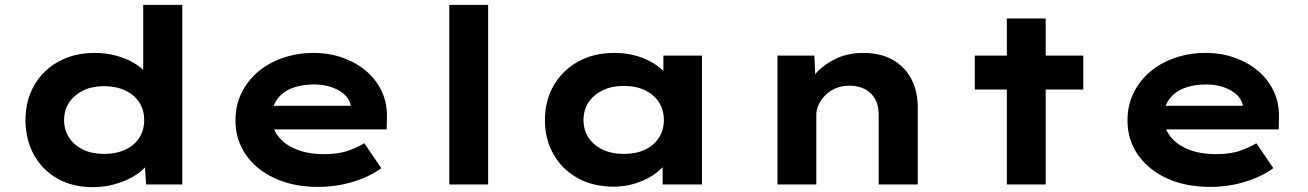

<svg xmlns="http://www.w3.org/2000/svg" viewBox="-20 -760 5387 791"><path d="M362 11Q279 11 217 -24Q155 -59 120 -122Q85 -185 85 -265Q85 -346 121 -408.5Q157 -471 221.5 -506.5Q286 -542 370 -542Q418 -542 459.5 -530.5Q501 -519 533.5 -499.5Q566 -480 585.5 -456Q605 -432 608 -407L570 -398V-740H731V0H582L573 -134L605 -124Q602 -99 581.5 -75Q561 -51 528 -32Q495 -13 452.5 -1Q410 11 362 11ZM409 -126Q459 -126 496.5 -143.5Q534 -161 554 -192.5Q574 -224 574 -265Q574 -307 554 -338Q534 -369 496.5 -387Q459 -405 409 -405Q359 -405 322.5 -387Q286 -369 265 -338Q244 -307 244 -265Q244 -224 265 -192.5Q286 -161 322.5 -143.5Q359 -126 409 -126Z M1291 10Q1189 10 1112 -25.5Q1035 -61 992.5 -123Q950 -185 950 -263Q950 -327 975.5 -378Q1001 -429 1044.5 -465.5Q1088 -502 1147 -522Q1206 -542 1271 -542Q1337 -542 1392.5 -522Q1448 -502 1489.5 -466.5Q1531 -431 1553.5 -382Q1576 -333 1574 -274L1573 -227H1060L1037 -324H1443L1426 -302V-322Q1422 -349 1401 -369Q1380 -389 1347 -400.5Q1314 -412 1273 -412Q1224 -412 1185 -397.5Q1146 -383 1123 -352.5Q1100 -322 1100 -275Q1100 -232 1126.5 -198Q1153 -164 1201 -144.5Q1249 -125 1315 -125Q1376 -125 1415.5 -139.5Q1455 -154 1481 -170L1551 -67Q1516 -42 1474 -25Q1432 -8 1386 1Q1340 10 1291 10Z M1831 0V-740H1991V0Z M2508 9Q2423 9 2359.5 -26.5Q2296 -62 2260.5 -124Q2225 -186 2225 -265Q2225 -346 2261.5 -408.5Q2298 -471 2362 -506.5Q2426 -542 2511 -542Q2560 -542 2601.5 -530Q2643 -518 2674.5 -498Q2706 -478 2725.5 -454.5Q2745 -431 2751 -407L2713 -405V-531H2872V0H2710V-141L2744 -132Q2740 -107 2719.5 -82Q2699 -57 2667.5 -36.5Q2636 -16 2595 -3.5Q2554 9 2508 9ZM2550 -126Q2601 -126 2637.5 -143.5Q2674 -161 2694.5 -192.5Q2715 -224 2715 -265Q2715 -308 2694.5 -339Q2674 -370 2637.5 -388Q2601 -406 2550 -406Q2500 -406 2463 -388Q2426 -370 2405 -339Q2384 -308 2384 -265Q2384 -224 2405 -192.5Q2426 -161 2463 -143.5Q2500 -126 2550 -126Z M3183 0V-531H3335L3341 -397L3300 -387Q3313 -428 3346 -463Q3379 -498 3427.5 -520Q3476 -542 3536 -542Q3608 -542 3658 -513.5Q3708 -485 3734.5 -434.5Q3761 -384 3761 -318V0H3600V-289Q3600 -326 3585 -352.5Q3570 -379 3543 -393Q3516 -407 3479 -407Q3448 -407 3422.5 -396Q3397 -385 3379.5 -367Q3362 -349 3352.5 -328.5Q3343 -308 3343 -287V0H3264Q3227 0 3207 0Q3187 0 3183 0Z M4128 0V-684H4288V0ZM3996 -391V-531H4443V-391Z M4966 10Q4864 10 4787 -25.5Q4710 -61 4667.5 -123Q4625 -185 4625 -263Q4625 -327 4650.5 -378Q4676 -429 4719.5 -465.5Q4763 -502 4822 -522Q4881 -542 4946 -542Q5012 -542 5067.5 -522Q5123 -502 5164.5 -466.5Q5206 -431 5228.5 -382Q5251 -333 5249 -274L5248 -227H4735L4712 -324H5118L5101 -302V-322Q5097 -349 5076 -369Q5055 -389 5022 -400.5Q4989 -412 4948 -412Q4899 -412 4860 -397.5Q4821 -383 4798 -352.5Q4775 -322 4775 -275Q4775 -232 4801.5 -198Q4828 -164 4876 -144.5Q4924 -125 4990 -125Q5051 -125 5090.5 -139.5Q5130 -154 5156 -170L5226 -67Q5191 -42 5149 -25Q5107 -8 5061 1Q5015 10 4966 10Z"/></svg>

Font: Lexend Mega
Style: Bold
Weight: 700
Version: Version 1.007